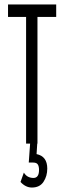

<svg xmlns="http://www.w3.org/2000/svg" viewBox="-20 -644 290 861"><path d="M97 0V-568H16V-624H232V-568H148V0ZM123 197Q95 197 72 172L87 130Q95 143 106 148.5Q117 154 130 154Q155 154 155 118Q155 102 149.5 93.5Q144 85 129 85H109L115 0H147L144 47Q192 57 192 112Q192 146 175 171.5Q158 197 123 197Z"/></svg>

Font: Inconsolata UltraCondensed
Style: Regular
Weight: 400
Width: 1
Monospace: yes
Designer: Raph Levien, Cyreal, Brenton Simpson
Foundry: Raph Levien, Cyreal, Google
Version: Version 3.000; ttfautohint (v1.8.2.53-6de2)